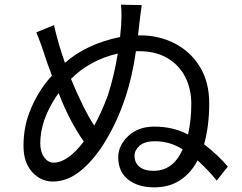

<svg xmlns="http://www.w3.org/2000/svg" viewBox="-20 -797 1040 825"><path d="M640 -63Q724 -63 765 -155Q711 -190 646 -190Q601 -190 579.5 -170.5Q558 -151 558 -128Q558 -98 579 -80.5Q600 -63 640 -63ZM385 -257Q417 -316 443 -386Q471 -472 486 -567Q366 -539 285 -458Q338 -329 385 -257ZM210 -98Q271 -98 340 -189Q277 -279 232 -397L222 -383Q153 -279 153 -181Q153 -144 170 -121Q187 -98 210 -98ZM643 8Q572 8 530 -26Q488 -60 488 -121Q488 -172 531 -212.5Q574 -253 643 -253Q724 -253 788 -219Q802 -282 802 -351Q802 -415 776 -466Q750 -517 700 -547Q650 -577 577 -577H564Q534 -359 435 -194Q388 -115 330 -66Q272 -17 207 -17Q155 -17 118 -58Q81 -99 81 -170Q81 -246 105 -310Q139 -402 203 -472L197 -489Q183 -525 173 -556Q158 -605 136 -658L212 -689Q230 -609 259 -527Q351 -608 496 -638L497 -649Q502 -693 502 -726Q502 -754 500 -777L589 -775Q586 -756 583.5 -734.5Q581 -713 579 -697L573 -645H583Q663 -645 730.5 -610.5Q798 -576 838.5 -510.5Q879 -445 879 -353Q879 -256 857 -177Q920 -128 959 -81L911 -21Q880 -61 829 -108Q801 -54 754.5 -23Q708 8 643 8Z"/></svg>

Font: Source Han Sans & Saira Hybrid
Style: Regular
Weight: 400
Designer: Ryoko NISHIZUKA 西塚涼子 (kana & ideographs); Paul D. Hunt (Latin, Greek & Cyrillic); Wenlong ZHANG 张文龙 (bopomofo); Sandoll 
Foundry: Adobe Systems Incorporated
Version: Version 1.00;August 2, 2021;FontCreator 13.0.0.2675 64-bit